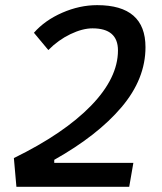

<svg xmlns="http://www.w3.org/2000/svg" viewBox="-20 -723 626 743"><path d="M43.5 0 33.7 -111.3Q227.5 -206.1 332 -313.7Q436.5 -421.4 436.5 -527.8Q436.5 -613.3 337.9 -613.3Q299.3 -613.3 252.4 -590.8Q205.6 -568.4 167 -529.3L111.3 -596.2Q153.8 -644.5 220.9 -673.8Q288.1 -703.1 356 -703.1Q543 -703.1 543 -540.5Q543 -417.5 450.2 -308.1Q357.4 -198.7 189.9 -104.5V-92.8H496.1L480 0Z"/></svg>

Font: Cascadia Code NF
Style: Italic
Weight: 400
Italic angle: -10°
Monospace: yes
Designer: Aaron Bell
Foundry: Saja Typeworks
Version: Version 2404.023; ttfautohint (v1.8.4)